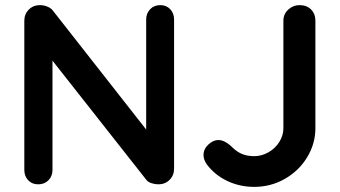

<svg xmlns="http://www.w3.org/2000/svg" viewBox="-20 -720 1327 750"><path d="M660 -644V-61Q660 -35 642.5 -17.5Q625 0 599 0Q585 0 571.5 -4.5Q558 -9 552 -17L185 -483V-56Q185 -32 169.5 -16Q154 0 129 0Q105 0 90 -16Q75 -32 75 -56V-639Q75 -665 92.5 -682.5Q110 -700 136 -700Q151 -700 165.5 -694Q180 -688 187 -678L551 -214V-644Q551 -668 566.5 -684Q582 -700 606 -700Q630 -700 645 -684Q660 -668 660 -644ZM787 -79Q775 -97 775 -114Q775 -138 794 -155.5Q813 -173 833 -173Q859 -173 889 -143Q908 -125 928 -117.5Q948 -110 973 -110Q1002 -110 1028.5 -125Q1055 -140 1071 -165.5Q1087 -191 1087 -219V-639Q1087 -665 1106 -682.5Q1125 -700 1150 -700Q1178 -700 1195 -683Q1212 -666 1212 -639V-219Q1212 -159 1180 -106Q1148 -53 1093 -21.5Q1038 10 973 10Q916 10 867 -13.5Q818 -37 787 -79Z"/></svg>

Font: Quicksand
Style: Bold
Weight: 700
Version: Version 3.000